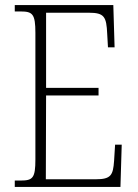

<svg xmlns="http://www.w3.org/2000/svg" viewBox="-20 -734 540 754"><path d="M38 0H453L458 -166H432L428 -102C424 -46 416 -30 356 -30H160L161 -359H367V-389H161V-684H329C390 -684 398 -668 401 -601L404 -548H430L425 -714H38V-689H61C108 -689 119 -679 119 -605V-108C119 -35 109 -25 61 -25H38Z"/></svg>

Font: Noto Serif Thai Condensed ExtraLight
Style: Regular
Weight: 200
Width: 3
Designer: Monotype Design Team
Foundry: Monotype Imaging Inc.
Version: Version 2.002